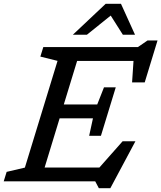

<svg xmlns="http://www.w3.org/2000/svg" viewBox="-40 -955 850 1011"><path d="M480.5 36 461.5 0H-20.5L-5 -50L91 -72.5L263 -634.5L172.5 -657L188 -707H686L737 -742H789.5L722 -521H655.5L663 -634H366L296 -405H472L507.5 -495H569.5L491.5 -240H429.5L449.5 -332H274L195 -73H483.5L605.5 -211H673L541 36ZM343.5 -772 516.5 -935H597L671 -772H607L543 -873L417.5 -772Z"/></svg>

Font: Newsreader Caption
Style: Italic
Weight: 400
Italic angle: -17°
Designer: Hugues Gentile
Foundry: Production Type
Version: Version 1.001